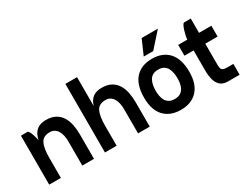

<svg xmlns="http://www.w3.org/2000/svg" viewBox="-72 -1201 2176 1697"><g transform="rotate(-30 1015.5 -352.0)"><path d="M396.5 0V-249.8H515.8V0ZM396.5 -249.8Q396.5 -280.8 390.2 -307.9Q384 -335 371.6 -355.4Q359.2 -375.8 340 -387.6Q320.8 -399.5 294.5 -399.5Q226 -399.5 202 -351Q178 -302.5 178 -203.8Q178 -203.8 168.6 -203.8Q159.2 -203.8 159.2 -203.8Q159.2 -269.5 164 -325.6Q168.8 -381.8 184.1 -423.1Q199.5 -464.5 231.6 -487.2Q263.8 -510 318.5 -510Q375.2 -510 413.5 -489Q451.8 -468 474.2 -431.9Q496.8 -395.8 506.2 -349Q515.8 -302.2 515.8 -249.8ZM58.8 0V-500H125.5Q134.2 -500 143.5 -482.5Q152.8 -465 160.6 -439.6Q168.5 -414.2 173.2 -390.2Q178 -366.2 178 -354.2V0Z M627.8 -700H747V0H627.8ZM965.5 -249.8H1084.8V0H965.5ZM965.5 -249.8Q965.5 -280.8 959.2 -307.9Q953 -335 940.6 -355.4Q928.2 -375.8 909 -387.6Q889.8 -399.5 863.5 -399.5Q795 -399.5 771 -351Q747 -302.5 747 -203.8Q747 -203.8 737.6 -203.8Q728.2 -203.8 728.2 -203.8Q728.2 -269.5 733 -325.6Q737.8 -381.8 753.1 -423.1Q768.5 -464.5 800.6 -487.2Q832.8 -510 887.5 -510Q944.2 -510 982.5 -489Q1020.8 -468 1043.2 -431.9Q1065.8 -395.8 1075.2 -349Q1084.8 -302.2 1084.8 -249.8Z M1414.2 -714H1580.2L1445.2 -562.8H1348.5ZM1169.2 -245Q1169.2 -377 1230.2 -443.5Q1291.2 -510 1399.8 -510Q1508.2 -510 1569.4 -443.5Q1630.5 -377 1630.5 -245Q1630.5 -121 1569.4 -55.5Q1508.2 10 1399.8 10Q1291.2 10 1230.2 -55.5Q1169.2 -121 1169.2 -245ZM1399.8 -100.5Q1434.8 -100.5 1456.8 -113.9Q1478.8 -127.2 1490.5 -148.9Q1502.2 -170.5 1506.8 -196Q1511.2 -221.5 1511.2 -245Q1511.2 -272.5 1506.8 -299.6Q1502.2 -326.8 1490.5 -349.6Q1478.8 -372.5 1456.8 -386Q1434.8 -399.5 1399.8 -399.5Q1365 -399.5 1343 -386Q1321 -372.5 1309.2 -349.6Q1297.5 -326.8 1293 -299.6Q1288.5 -272.5 1288.5 -245Q1288.5 -221.5 1293 -196Q1297.5 -170.5 1309.2 -148.9Q1321 -127.2 1343 -113.9Q1365 -100.5 1399.8 -100.5Z M1663.8 -500H2002.2V-389.5H1663.8ZM1757.2 -200H1876.5V-178.8Q1876.5 -157.8 1879.4 -142.5Q1882.2 -127.2 1895.1 -118.9Q1908 -110.5 1938.8 -110.5H2002.2V0H1882.2Q1837.2 0 1809.6 -22.4Q1782 -44.8 1769.6 -86.4Q1757.2 -128 1757.2 -186.5ZM1876.5 -200H1757.2V-500.2Q1757.2 -512.2 1762 -536.2Q1766.8 -560.2 1774.6 -585.6Q1782.5 -611 1791.6 -628.5Q1800.8 -646 1809.8 -646H1876.5Z"/></g></svg>

Font: Haskoy
Style: Regular
Weight: 400
Designer: Ertekin Erdin
Foundry: Ertekin Erdin
Version: Version 1.500